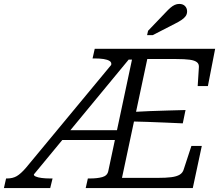

<svg xmlns="http://www.w3.org/2000/svg" viewBox="-72 -959 1132 979"><path d="M-41 -49H-36Q-7 -49 13.5 -61Q34 -73 60 -103L495 -628Q498 -641 487 -648Q476 -655 456.5 -658Q437 -661 411 -661H400L411 -710H1025L988 -520H936L942 -614Q944 -632 932.5 -641.5Q921 -651 895.5 -654.5Q870 -658 827 -658H679L550 -52H731Q774 -52 801.5 -55.5Q829 -59 844.5 -68.5Q860 -78 865 -96L904 -215H957L911 0H365L376 -49H387Q424 -49 449.5 -56Q475 -63 480 -86L601 -655H584L101 -70Q99 -64 110 -59Q121 -54 140.5 -51.5Q160 -49 183 -49H196L184 0H-52ZM250 -295H544V-245H216ZM600 -388Q646 -391 691.5 -392.5Q737 -394 783 -395.5Q829 -397 874 -398L860 -330Q815 -332 769.5 -334Q724 -336 679 -337.5Q634 -339 589 -340ZM773 -896Q786 -910 797 -919.5Q808 -929 819 -934Q830 -939 842 -939Q861 -939 871.5 -928Q882 -917 882 -901Q882 -887 874.5 -876.5Q867 -866 852.5 -856.5Q838 -847 818 -837L707 -780H678L683 -802Z"/></svg>

Font: Roboto Serif 20pt Light
Style: Italic
Weight: 300
Italic angle: -10°
Version: Version 1.007